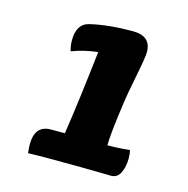

<svg xmlns="http://www.w3.org/2000/svg" viewBox="-76 -746 588 600"><g transform="rotate(15 218.0 -446.0)"><path d="M298 -308Q334 -308 370 -312Q373 -300 373 -285Q373 -259 363.5 -239Q354 -219 334 -219Q328 -219 303 -219.5Q278 -220 234.5 -220.5Q191 -221 138 -221Q91 -221 65 -220Q63 -238 63 -248Q63 -310 115 -310H160Q176 -415 195 -582Q151 -577 111 -562Q106 -579 106 -596Q106 -650 145 -659Q204 -673 283 -673Q342 -673 342 -621Q342 -604 329 -539Q316 -474 313 -450Q298 -345 298 -308Z"/></g></svg>

Font: Overlock Black
Style: Italic
Weight: 900
Designer: Dario Muhafara
Foundry: Dario Manuel Muhafara
Version: Version 1.002